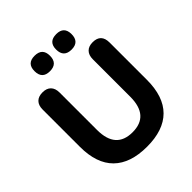

<svg xmlns="http://www.w3.org/2000/svg" viewBox="-248 -1072 1238 1238"><g transform="rotate(-45 371.5 -453.0)"><path d="M472 -776Q401 -776 401 -847Q401 -917 472 -917Q542 -917 542 -847Q542 -776 472 -776ZM274 -776Q204 -776 204 -847Q204 -917 274 -917Q345 -917 345 -847Q345 -776 274 -776ZM373 11Q222 11 144 -66Q66 -143 66 -295V-635Q66 -673 86 -693.5Q106 -714 144 -714Q181 -714 201 -693.5Q221 -673 221 -635V-294Q221 -121 373 -121Q524 -121 524 -294V-635Q524 -673 544 -693.5Q564 -714 601 -714Q677 -714 677 -635V-295Q677 -143 600 -66Q523 11 373 11Z"/></g></svg>

Font: Nunito ExtraBold
Style: Regular
Weight: 800
Designer: Vernon Adams
Foundry: Vernon Adams
Version: Version 3.602